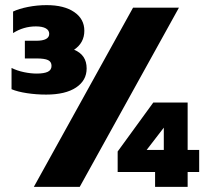

<svg xmlns="http://www.w3.org/2000/svg" viewBox="-20 -729 822 749"><path d="M25 -381V-464Q47 -453 73.5 -447.5Q100 -442 123 -442Q152 -442 166.5 -449Q181 -456 181 -472Q181 -488 167.5 -494.5Q154 -501 122 -501H77V-570H121Q172 -570 172 -597Q172 -611 158.5 -618.5Q145 -626 120 -626Q72 -626 31 -600V-684Q54 -695 89.5 -702Q125 -709 162 -709Q230 -709 269.5 -682Q309 -655 309 -609Q309 -562 269 -535Q318 -515 318 -462Q318 -415 276.5 -387.5Q235 -360 160 -360Q122 -360 85.5 -365.5Q49 -371 25 -381ZM499 -699H678L291 0H112ZM585 -58H439V-138L578 -329H712V-144H757V-58H712V0H585ZM619 -144V-231L552 -144Z"/></svg>

Font: Prompt
Style: Bold
Weight: 700
Designer: Katatrad Team
Foundry: CadsonDemak
Version: Version 1.000